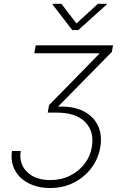

<svg xmlns="http://www.w3.org/2000/svg" viewBox="-20 -780 663 992"><path d="M239.3 191.4Q176.8 191.4 129.2 167.5Q81.5 143.6 57.6 100.3Q33.7 57.1 42 0H86.9Q77.1 67.4 120.4 108.9Q163.6 150.4 239.7 150.4Q295.9 150.4 341.6 127.7Q387.2 105 417 66.2Q446.8 27.3 454.6 -21Q467.8 -100.6 420.2 -149.4Q372.6 -198.2 272.5 -198.2H226.6L233.4 -236.8L493.2 -502.4V-504.9H157.2L164.6 -545.9H564L558.1 -512.2L279.8 -229Q357.4 -232.4 409.9 -206.3Q462.4 -180.2 485.6 -131.8Q508.8 -83.5 498.5 -21Q488.8 38.1 453.4 86.2Q418 134.3 363 162.8Q308.1 191.4 239.3 191.4ZM297.4 -760.3 375 -658.7 485.8 -760.3H532.2L531.2 -756.8L384.3 -624.5H353.5L251.5 -756.8L252 -760.3Z"/></svg>

Font: Inter Extra Light
Style: Italic
Weight: 200
Italic angle: -9.39999°
Designer: Rasmus Andersson
Foundry: rsms
Version: Version 4.000;git-3c8e0fc